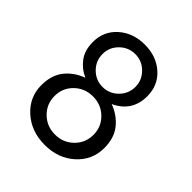

<svg xmlns="http://www.w3.org/2000/svg" viewBox="-190 -793 926 926"><g transform="rotate(45 273.0 -330.0)"><path d="M49.5 -180.5Q49.5 -249.5 84 -292.5Q118.5 -335.5 174.5 -356Q132.5 -374.5 105.2 -410.8Q78 -447 78 -504Q78 -577.5 131.5 -624.8Q185 -672 264.5 -672Q344 -672 396.5 -625Q449 -578 449 -504Q449 -400 354 -356Q409.5 -335.5 444.2 -292.5Q479 -249.5 479 -180.5Q479 -99 418 -43.5Q357 12 265 12Q173 12 111.2 -43.5Q49.5 -99 49.5 -180.5ZM264.5 -383Q310.5 -383 343.5 -416Q376.5 -449 376.5 -495.5Q376.5 -541 343.5 -574Q310.5 -607 264.5 -607Q218 -607 185 -574.2Q152 -541.5 152 -495.5Q152 -449 185 -416Q218 -383 264.5 -383ZM264.5 -58.5Q320 -58.5 358.5 -96.2Q397 -134 397 -188.5Q397 -243.5 358.5 -281Q320 -318.5 264.5 -318.5Q208.5 -318.5 170 -281Q131.5 -243.5 131.5 -188.5Q131.5 -134 170 -96.2Q208.5 -58.5 264.5 -58.5Z"/></g></svg>

Font: League Spartan
Style: Regular
Weight: 350
Foundry: The League of Moveable Type
Version: Version 2.002